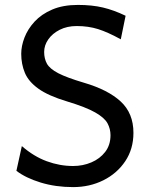

<svg xmlns="http://www.w3.org/2000/svg" viewBox="-20 -745 614 777"><path d="M488.3 -681.2 468.8 -585.9Q416.5 -614.7 377 -627.2Q337.4 -639.6 290.5 -639.6Q251.5 -639.6 221.7 -624.5Q191.9 -609.4 175.3 -585.4Q158.7 -561.5 158.7 -534.7Q158.7 -507.8 169.9 -487.3Q181.2 -466.8 215.8 -448.7Q250.5 -430.7 319.8 -410.2Q417 -381.8 468.5 -334.2Q520 -286.6 520 -207.5Q520 -142.1 486.8 -92.5Q453.6 -43 398.2 -15.4Q342.8 12.2 275.9 12.2Q205.1 12.2 144.5 -6.3Q84 -24.9 46.4 -53.7L68.4 -153.8Q116.7 -111.8 169.2 -92.5Q221.7 -73.2 275.9 -73.2Q315.4 -73.2 349.9 -87.9Q384.3 -102.5 405.8 -130.4Q427.2 -158.2 427.2 -197.8Q427.2 -223.6 415 -246.1Q402.8 -268.6 365.2 -290Q327.6 -311.5 251.5 -334.5Q175.3 -357.4 135.3 -386.2Q95.2 -415 80.6 -450.4Q65.9 -485.8 65.9 -527.3Q65.9 -558.6 79.1 -593Q92.3 -627.4 119.9 -657.5Q147.5 -687.5 191.2 -706.3Q234.9 -725.1 295.4 -725.1Q352.1 -725.1 396.5 -714.6Q440.9 -704.1 488.3 -681.2Z"/></svg>

Font: Andika LitF DSA DSG
Style: Regular
Weight: 400
Designer: Victor Gaultney, Annie Olsen, Julie Remington, Don Collingsworth, Eric Hays, Becca Hirsbrunner
Foundry: SIL International
Version: Version 6.200 ; LitF DSA DSG; ttfautohint (v1.8.3.10-c5d8)